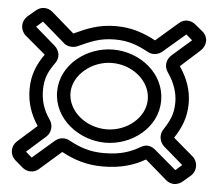

<svg xmlns="http://www.w3.org/2000/svg" viewBox="-47 -699 813 715"><g transform="rotate(5 359.5 -341.5)"><path d="M358 -128C305 -128 269 -141 228 -163C211 -173 190 -172 173 -158L92 -88L69 -108L140 -171C157 -186 161 -215 146 -235C123 -268 112 -303 112 -341C112 -387 125 -413 150 -448C165 -470 158 -495 141 -510L66 -575L90 -596L177 -521C189 -511 211 -509 226 -516C273 -537 306 -553 363 -553C413 -553 447 -540 488 -518C505 -508 526 -510 542 -523L626 -595L649 -575L577 -512C560 -497 554 -471 569 -449C594 -414 607 -375 607 -340C607 -295 594 -270 571 -234C557 -213 564 -186 580 -172L653 -109L629 -88L550 -155C530 -173 511 -173 494 -163C458 -142 421 -128 358 -128ZM358 -78C427 -78 475 -94 517 -118L598 -48C615 -33 640 -31 661 -49L689 -73C710 -92 710 -125 689 -144L614 -208C638 -245 657 -284 657 -340C657 -386 642 -432 612 -475L683 -539C706 -559 708 -591 685 -611L657 -634C639 -650 613 -651 595 -635L512 -563H511C468 -586 422 -603 363 -603C296 -603 253 -583 207 -562H206L123 -634C104 -651 79 -651 61 -636L31 -611C20 -601 14 -588 14 -575C14 -562 19 -549 30 -539L107 -474C81 -437 62 -397 62 -341C62 -293 76 -249 104 -207L32 -143C11 -124 11 -92 32 -73L60 -49C79 -32 105 -32 123 -48L203 -118H205C250 -94 296 -78 358 -78ZM360 -515C262 -515 165 -443 165 -341C165 -239 262 -167 360 -167C458 -167 554 -239 554 -341C554 -443 460 -515 360 -515ZM360 -465C438 -465 504 -409 504 -341C504 -273 436 -217 360 -217C282 -217 215 -273 215 -341C215 -407 284 -465 360 -465Z"/></g></svg>

Font: DIN Rundschrift
Style: MittelKont
Weight: 400
Version: Version 1.027